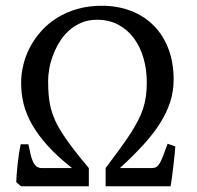

<svg xmlns="http://www.w3.org/2000/svg" viewBox="-20 -650 688 670"><path d="M53.2 0 36.6 -14.6Q37.1 -26.4 38.3 -42.7Q39.6 -59.1 41.5 -77.1Q43.5 -95.2 46.1 -113Q48.8 -130.9 52.2 -146.5H79.1Q83 -126 86.9 -110.4Q90.8 -94.7 95.9 -84.2Q101.1 -73.7 108.4 -68.6Q115.7 -63.5 126 -63.5H231.4Q180.7 -103.5 146.7 -141.1Q112.8 -178.7 92 -215.1Q71.3 -251.5 62.5 -287.4Q53.7 -323.2 53.7 -360.8Q53.7 -392.6 61.8 -425Q69.8 -457.5 85.9 -487.5Q102.1 -517.6 125.7 -543.5Q149.4 -569.3 180.7 -588.6Q211.9 -607.9 250.5 -618.9Q289.1 -629.9 335 -629.9Q391.1 -629.9 437.5 -611.8Q483.9 -593.8 516.8 -560.3Q549.8 -526.9 567.9 -479.2Q585.9 -431.6 585.9 -372.1Q585.9 -331.1 573.7 -293.5Q561.5 -255.9 537.8 -218.8Q514.2 -181.6 479.2 -143.6Q444.3 -105.5 398.4 -63.5H509.8Q520 -63.5 526.6 -68.1Q533.2 -72.8 538.8 -82.8Q544.4 -92.8 550.3 -108.9Q556.2 -125 564.9 -148.4L591.8 -139.2Q590.8 -125 588.9 -106.2Q586.9 -87.4 584.7 -68.1Q582.5 -48.8 580.1 -30.8Q577.6 -12.7 575.2 0H348.6V-63.5Q376 -100.6 397.5 -129.6Q418.9 -158.7 434.8 -183.3Q450.7 -208 461.7 -229.2Q472.7 -250.5 479.5 -271.5Q486.3 -292.5 489.3 -314.7Q492.2 -336.9 492.2 -363.3Q492.2 -407.7 480.7 -447.3Q469.2 -486.8 447.3 -516.6Q425.3 -546.4 392.8 -563.7Q360.4 -581.1 318.8 -581.1Q287.6 -581.1 262.9 -570.3Q238.3 -559.6 219.2 -542Q200.2 -524.4 186.8 -502Q173.3 -479.5 164.6 -456.1Q155.8 -432.6 151.9 -409.7Q147.9 -386.7 147.9 -368.7Q147.9 -340.8 149.9 -317.6Q151.9 -294.4 157.2 -272.9Q162.6 -251.5 172.4 -229.7Q182.1 -208 198 -183.6Q213.9 -159.2 236.3 -129.9Q258.8 -100.6 290 -63.5V0Z"/></svg>

Font: Gentium Book Basic
Style: Regular
Weight: 400
Designer: J. Victor Gaultney and Annie Olsen
Foundry: SIL International
Version: Version 1.102; 2013; Maintenance release